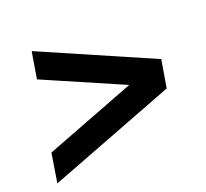

<svg xmlns="http://www.w3.org/2000/svg" viewBox="-95 -655 790 737"><g transform="rotate(-20 300.0 -286.5)"><path d="M21 -31 40 -150 436 -302 432 -282 84 -433 102 -542 559 -343 540 -230Z"/></g></svg>

Font: Nunito Sans 8pt ExtraBold
Style: Italic
Weight: 800
Italic angle: -9°
Version: Version 3.101;gftools[0.9.27]